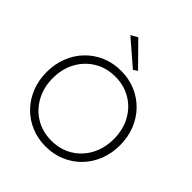

<svg xmlns="http://www.w3.org/2000/svg" viewBox="-252 -1114 1288 1288"><g transform="rotate(45 392.0 -470.0)"><path d="M102 -350Q102 -438 139.5 -506.5Q177 -575 242.5 -614.5Q308 -654 392 -654Q476 -654 541.5 -614.5Q607 -575 644 -506.5Q681 -438 681 -350Q681 -263 644 -194Q607 -125 541.5 -85.5Q476 -46 392 -46Q308 -46 242.5 -85.5Q177 -125 139.5 -194Q102 -263 102 -350ZM44 -350Q44 -273 70 -207.5Q96 -142 143 -93.5Q190 -45 253.5 -18Q317 9 392 9Q467 9 530.5 -18Q594 -45 641 -93.5Q688 -142 714 -207.5Q740 -273 740 -350Q740 -427 714 -492.5Q688 -558 641 -606.5Q594 -655 530.5 -682Q467 -709 392 -709Q317 -709 253.5 -682Q190 -655 143 -606.5Q96 -558 70 -492.5Q44 -427 44 -350ZM266 -922 443 -769 472 -789 314 -949Z"/></g></svg>

Font: Jost Light
Style: Regular
Weight: 300
Version: Version 3.710